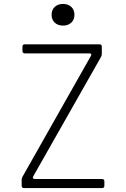

<svg xmlns="http://www.w3.org/2000/svg" viewBox="-20 -955 640 975"><path d="M102 0Q90 0 90 -12V-42Q90 -50 94 -57L441 -670Q449 -684 433 -684H106Q94 -684 94 -696V-718Q94 -730 106 -730H485Q497 -730 497 -718V-681Q497 -673 493 -666L149 -60Q145 -53 148 -49.5Q151 -46 158 -46H498Q510 -46 510 -34V-12Q510 0 498 0ZM300 -825Q274 -825 258 -840Q242 -855 242 -880Q242 -905 258 -920Q274 -935 300 -935Q326 -935 342 -920Q358 -905 358 -880Q358 -855 342 -840Q326 -825 300 -825Z"/></svg>

Font: Pitagon Sans Mono Thin
Style: Regular
Weight: 100
Monospace: yes
Designer: Travis Tran
Foundry: Pitagon
Version: Version 1.001; ttfautohint (v1.8.4.7-5d5b);gftools[0.9.26]